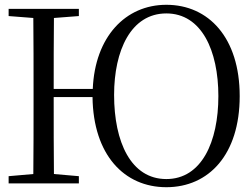

<svg xmlns="http://www.w3.org/2000/svg" viewBox="-20 -765 1040 801"><path d="M674 -18C526 -18 456 -173 456 -369C456 -554 526 -709 674 -709C821 -709 891 -554 891 -364C891 -173 821 -18 674 -18ZM674 16C851 16 980 -120 980 -364C980 -608 850 -745 674 -745C503 -745 376 -611 367 -394H204C204 -495 204 -593 205 -690L309 -698V-728H16V-698L119 -690C120 -591 120 -491 120 -391V-337C120 -236 120 -137 119 -39L16 -30V0H309V-30L205 -39C204 -135 204 -236 204 -360H366C369 -119 498 16 674 16Z"/></svg>

Font: Harano Aji Mincho TW
Style: Regular
Weight: 400
Foundry: Masamichi Hosoda
Version: HaranoAjiMinchoTW-Regular version 20230610;ttx 4.39.4